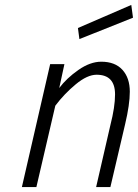

<svg xmlns="http://www.w3.org/2000/svg" viewBox="-20 -761 561 781"><path d="M184 -500H242L221 -403Q251 -443 299 -476.5Q347 -510 392 -510Q448 -510 478 -477Q508 -444 508 -388Q508 -336 489 -256L429 0H371L429 -252Q448 -326 448 -377Q448 -457 373 -457Q335 -457 288 -418Q241 -379 205 -331L128 0H69ZM297 -647 514 -741 521 -689 303 -602Z"/></svg>

Font: Cairo Light
Style: Italic
Weight: 300
Italic angle: -13°
Designer: Mohamed Gaber, Accademia di Belle Arti di Urbino and others
Foundry: Kief Type Foundry, Accademia di Belle Arti di Urbino and others
Version: Version 3.011